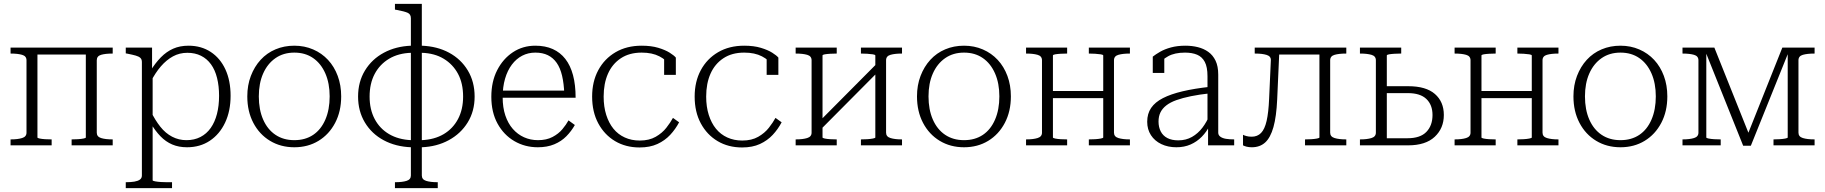

<svg xmlns="http://www.w3.org/2000/svg" viewBox="-20 -757 9505 1000"><path d="M118 -66V-443Q118 -465 95 -471.5Q72 -478 37 -478H35V-509H175V-41Q175 -38 186.5 -35.5Q198 -33 215 -32Q232 -31 246 -31H249V0H35V-31H37Q72 -31 95 -38Q118 -45 118 -66ZM427 -41V-509H567V-478H565Q529 -478 506.5 -471.5Q484 -465 484 -443V-66Q484 -45 506.5 -38Q529 -31 565 -31H567V0H353V-31H355Q369 -31 386 -32Q403 -33 415 -35.5Q427 -38 427 -41ZM150 -473V-509H459V-473Z M876 223H635V192H637Q661 192 679.5 189Q698 186 708.5 178.5Q719 171 719 157V-434Q719 -448 711 -455.5Q703 -463 687 -467.5Q671 -472 646 -477L635 -479V-509H772V-377L775 -372V182Q775 185 788 187.5Q801 190 818 191Q835 192 848 192H876ZM954 10Q911 10 877 -4.5Q843 -19 815.5 -47.5Q788 -76 763 -118L765 -178Q788 -131 815 -97Q842 -63 876.5 -45Q911 -27 951 -27Q992 -27 1024 -43.5Q1056 -60 1077.5 -90.5Q1099 -121 1110 -163.5Q1121 -206 1121 -258Q1121 -309 1110.5 -351Q1100 -393 1079 -422Q1058 -451 1027 -466.5Q996 -482 956 -482Q915 -482 881 -463.5Q847 -445 818 -411.5Q789 -378 765 -331L763 -387Q789 -429 818 -458.5Q847 -488 882 -503.5Q917 -519 962 -519Q1028 -519 1077.5 -486.5Q1127 -454 1154 -395.5Q1181 -337 1181 -258Q1181 -179 1152.5 -118.5Q1124 -58 1073 -24Q1022 10 954 10Z M1757 -255Q1757 -177 1725.5 -117Q1694 -57 1639 -23.5Q1584 10 1513 10Q1442 10 1386.5 -23.5Q1331 -57 1299.5 -117Q1268 -177 1268 -255Q1268 -313 1286.5 -361.5Q1305 -410 1337.5 -445.5Q1370 -481 1415 -500Q1460 -519 1513 -519Q1566 -519 1611 -499.5Q1656 -480 1688.5 -445Q1721 -410 1739 -361.5Q1757 -313 1757 -255ZM1328 -255Q1328 -186 1350.5 -134.5Q1373 -83 1414.5 -55Q1456 -27 1513 -27Q1570 -27 1611 -54.5Q1652 -82 1674.5 -134Q1697 -186 1697 -255Q1697 -323 1674.5 -374.5Q1652 -426 1611 -454.5Q1570 -483 1513 -483Q1456 -483 1414.5 -454Q1373 -425 1350.5 -374Q1328 -323 1328 -255Z M2177 -737V157Q2177 178 2199.5 185Q2222 192 2258 192H2260V223H2037V192H2039Q2075 192 2097.5 185Q2120 178 2120 157V-662Q2120 -683 2103 -690.5Q2086 -698 2048 -705L2037 -707V-737ZM2122 -519V-482Q2055 -480 2006.5 -451Q1958 -422 1931.5 -372Q1905 -322 1905 -254Q1905 -187 1931.5 -137Q1958 -87 2006.5 -58.5Q2055 -30 2122 -27V10Q2041 7 1978.5 -26.5Q1916 -60 1880.5 -119Q1845 -178 1845 -254Q1845 -331 1881 -390Q1917 -449 1979.5 -482.5Q2042 -516 2122 -519ZM2176 10V-27Q2243 -30 2291 -58.5Q2339 -87 2365.5 -137Q2392 -187 2392 -254Q2392 -323 2365.5 -372.5Q2339 -422 2291 -451Q2243 -480 2176 -482V-519Q2257 -516 2319 -482.5Q2381 -449 2416.5 -390Q2452 -331 2452 -254Q2452 -178 2416 -119.5Q2380 -61 2317.5 -27Q2255 7 2176 10Z M2598 -251Q2598 -197 2612 -155.5Q2626 -114 2651 -85.5Q2676 -57 2709.5 -42Q2743 -27 2782 -27Q2826 -27 2857.5 -43.5Q2889 -60 2909 -84Q2929 -108 2941 -130L2974 -106Q2956 -74 2930 -47.5Q2904 -21 2867 -5.5Q2830 10 2781 10Q2714 10 2659 -22Q2604 -54 2571.5 -113Q2539 -172 2539 -253Q2539 -332 2569.5 -391.5Q2600 -451 2651.5 -485Q2703 -519 2768 -519Q2820 -519 2859 -501.5Q2898 -484 2924.5 -450Q2951 -416 2964.5 -365.5Q2978 -315 2978 -248H2579V-285H2939L2919 -268Q2917 -322 2907.5 -362.5Q2898 -403 2879.5 -429.5Q2861 -456 2833.5 -469.5Q2806 -483 2768 -483Q2731 -483 2700 -467Q2669 -451 2646 -420.5Q2623 -390 2610.5 -347Q2598 -304 2598 -251Z M3312 -25Q3361 -25 3395 -44.5Q3429 -64 3450.5 -91.5Q3472 -119 3485 -143L3517 -120Q3498 -84 3470.5 -54.5Q3443 -25 3404 -7Q3365 11 3311 11Q3239 11 3183.5 -22Q3128 -55 3096 -114.5Q3064 -174 3064 -254Q3064 -332 3096 -391.5Q3128 -451 3186 -485Q3244 -519 3322 -519Q3372 -519 3408.5 -508Q3445 -497 3468 -482.5Q3491 -468 3500 -457V-367H3439V-459Q3449 -456 3457 -450Q3465 -444 3469.5 -437.5Q3474 -431 3474 -425Q3474 -419 3468 -416Q3452 -444 3414.5 -463.5Q3377 -483 3322 -483Q3258 -483 3213.5 -453.5Q3169 -424 3146.5 -373Q3124 -322 3124 -254Q3124 -201 3137.5 -158.5Q3151 -116 3175 -86.5Q3199 -57 3234 -41Q3269 -25 3312 -25Z M3846 -25Q3895 -25 3929 -44.5Q3963 -64 3984.5 -91.5Q4006 -119 4019 -143L4051 -120Q4032 -84 4004.5 -54.5Q3977 -25 3938 -7Q3899 11 3845 11Q3773 11 3717.5 -22Q3662 -55 3630 -114.5Q3598 -174 3598 -254Q3598 -332 3630 -391.5Q3662 -451 3720 -485Q3778 -519 3856 -519Q3906 -519 3942.5 -508Q3979 -497 4002 -482.5Q4025 -468 4034 -457V-367H3973V-459Q3983 -456 3991 -450Q3999 -444 4003.5 -437.5Q4008 -431 4008 -425Q4008 -419 4002 -416Q3986 -444 3948.5 -463.5Q3911 -483 3856 -483Q3792 -483 3747.5 -453.5Q3703 -424 3680.5 -373Q3658 -322 3658 -254Q3658 -201 3671.5 -158.5Q3685 -116 3709 -86.5Q3733 -57 3768 -41Q3803 -25 3846 -25Z M4207 -66V-443Q4207 -465 4184 -471.5Q4161 -478 4126 -478H4124V-509H4338V-478H4335Q4321 -478 4304 -477Q4287 -476 4275.5 -474Q4264 -472 4264 -468V-41Q4264 -38 4275.5 -35.5Q4287 -33 4304 -32Q4321 -31 4335 -31H4338V0H4124V-31H4126Q4161 -31 4184 -38Q4207 -45 4207 -66ZM4539 -41V-468Q4539 -472 4526.5 -474Q4514 -476 4497 -477Q4480 -478 4466 -478H4464V-509H4678V-478H4676Q4641 -478 4618 -471.5Q4595 -465 4595 -443V-66Q4595 -45 4618 -38Q4641 -31 4676 -31H4678V0H4464V-31H4466Q4480 -31 4497 -32Q4514 -33 4526.5 -35.5Q4539 -38 4539 -41ZM4248 -76 4224 -101 4554 -433 4578 -408Z M5245 -255Q5245 -177 5213.5 -117Q5182 -57 5127 -23.5Q5072 10 5001 10Q4930 10 4874.5 -23.5Q4819 -57 4787.5 -117Q4756 -177 4756 -255Q4756 -313 4774.5 -361.5Q4793 -410 4825.5 -445.5Q4858 -481 4903 -500Q4948 -519 5001 -519Q5054 -519 5099 -499.5Q5144 -480 5176.5 -445Q5209 -410 5227 -361.5Q5245 -313 5245 -255ZM4816 -255Q4816 -186 4838.5 -134.5Q4861 -83 4902.5 -55Q4944 -27 5001 -27Q5058 -27 5099 -54.5Q5140 -82 5162.5 -134Q5185 -186 5185 -255Q5185 -323 5162.5 -374.5Q5140 -426 5099 -454.5Q5058 -483 5001 -483Q4944 -483 4902.5 -454Q4861 -425 4838.5 -374Q4816 -323 4816 -255Z M5407 -66V-443Q5407 -465 5384 -471.5Q5361 -478 5326 -478H5324V-509H5538V-478H5535Q5521 -478 5504 -477Q5487 -476 5475.5 -474Q5464 -472 5464 -468V-41Q5464 -38 5475.5 -35.5Q5487 -33 5504 -32Q5521 -31 5535 -31H5538V0H5324V-31H5326Q5361 -31 5384 -38Q5407 -45 5407 -66ZM5726 -41V-468Q5726 -472 5713.5 -474Q5701 -476 5684 -477Q5667 -478 5653 -478H5651V-509H5865V-478H5863Q5828 -478 5805 -471.5Q5782 -465 5782 -443V-66Q5782 -45 5805 -38Q5828 -31 5863 -31H5865V0H5651V-31H5653Q5667 -31 5684 -32Q5701 -33 5713.5 -35.5Q5726 -38 5726 -41ZM5442 -246V-283H5751V-246Z M6283 -305V-271Q6227 -265 6183 -256Q6139 -247 6107 -235.5Q6075 -224 6054.5 -208Q6034 -192 6024 -171.5Q6014 -151 6014 -124Q6014 -95 6025.5 -72.5Q6037 -50 6060 -38Q6083 -26 6117 -26Q6157 -26 6188.5 -44Q6220 -62 6243 -92.5Q6266 -123 6280 -159L6282 -106Q6265 -71 6239.5 -45Q6214 -19 6181 -4.5Q6148 10 6107 10Q6063 10 6028.5 -6.5Q5994 -23 5974.5 -53Q5955 -83 5955 -123Q5955 -165 5975.5 -195Q5996 -225 6037 -246Q6078 -267 6139.5 -281.5Q6201 -296 6283 -305ZM6272 0V-109H6269V-360Q6269 -408 6255 -434.5Q6241 -461 6215 -472Q6189 -483 6152 -483Q6098 -483 6064 -464Q6030 -445 6011 -418Q6010 -426 6012 -434Q6014 -442 6018 -449Q6022 -456 6028.5 -461Q6035 -466 6044 -467V-377H5984V-462Q5999 -474 6022.5 -487.5Q6046 -501 6079 -510Q6112 -519 6154 -519Q6188 -519 6218.5 -511.5Q6249 -504 6273 -487Q6297 -470 6311 -441Q6325 -412 6325 -368V-66Q6325 -53 6336 -45Q6347 -37 6365 -34Q6383 -31 6407 -31H6408V0Z M6590 -243 6599 -443Q6600 -464 6577 -471Q6554 -478 6519 -478H6515V-509H6644L6632 -239Q6628 -150 6612.5 -95Q6597 -40 6569.5 -15Q6542 10 6500 10Q6485 10 6473 7Q6461 4 6454 0V-55Q6459 -52 6471 -48.5Q6483 -45 6499 -45Q6529 -45 6548 -64.5Q6567 -84 6577 -127.5Q6587 -171 6590 -243ZM6852 -41V-509H6992V-478H6990Q6954 -478 6931 -471.5Q6908 -465 6908 -443V-66Q6908 -45 6931 -38Q6954 -31 6990 -31H6992V0H6777V-31H6780Q6793 -31 6810 -32Q6827 -33 6839.5 -35.5Q6852 -38 6852 -41ZM6610 -473V-509H6883V-473Z M7203 -37H7311Q7377 -37 7409 -70Q7441 -103 7441 -158Q7441 -211 7409 -241.5Q7377 -272 7313 -272H7183V-308H7315Q7407 -308 7453.5 -267.5Q7500 -227 7500 -158Q7500 -89 7452.5 -44.5Q7405 0 7314 0H7063V-31H7065Q7100 -31 7123 -38Q7146 -45 7146 -66V-443Q7146 -465 7123 -471.5Q7100 -478 7065 -478H7063V-509H7278V-478H7274Q7260 -478 7243 -477Q7226 -476 7214.5 -474Q7203 -472 7203 -468Z M7639 -66V-443Q7639 -465 7616 -471.5Q7593 -478 7558 -478H7556V-509H7770V-478H7767Q7753 -478 7736 -477Q7719 -476 7707.5 -474Q7696 -472 7696 -468V-41Q7696 -38 7707.5 -35.5Q7719 -33 7736 -32Q7753 -31 7767 -31H7770V0H7556V-31H7558Q7593 -31 7616 -38Q7639 -45 7639 -66ZM7958 -41V-468Q7958 -472 7945.5 -474Q7933 -476 7916 -477Q7899 -478 7885 -478H7883V-509H8097V-478H8095Q8060 -478 8037 -471.5Q8014 -465 8014 -443V-66Q8014 -45 8037 -38Q8060 -31 8095 -31H8097V0H7883V-31H7885Q7899 -31 7916 -32Q7933 -33 7945.5 -35.5Q7958 -38 7958 -41ZM7674 -246V-283H7983V-246Z M8664 -255Q8664 -177 8632.5 -117Q8601 -57 8546 -23.5Q8491 10 8420 10Q8349 10 8293.5 -23.5Q8238 -57 8206.5 -117Q8175 -177 8175 -255Q8175 -313 8193.5 -361.5Q8212 -410 8244.5 -445.5Q8277 -481 8322 -500Q8367 -519 8420 -519Q8473 -519 8518 -499.5Q8563 -480 8595.5 -445Q8628 -410 8646 -361.5Q8664 -313 8664 -255ZM8235 -255Q8235 -186 8257.5 -134.5Q8280 -83 8321.5 -55Q8363 -27 8420 -27Q8477 -27 8518 -54.5Q8559 -82 8581.5 -134Q8604 -186 8604 -255Q8604 -323 8581.5 -374.5Q8559 -426 8518 -454.5Q8477 -483 8420 -483Q8363 -483 8321.5 -454Q8280 -425 8257.5 -374Q8235 -323 8235 -255Z M8909 -509 9097 -39 9076 -40 9263 -509H9431V-478H9429Q9393 -478 9370 -471.5Q9347 -465 9347 -443V-66Q9347 -45 9370 -38Q9393 -31 9429 -31H9431V0H9217V-31H9219Q9232 -31 9249 -32Q9266 -33 9278.5 -35.5Q9291 -38 9291 -41V-498L9300 -497L9099 2H9059L8859 -497L8867 -498V-41Q8867 -38 8879 -35.5Q8891 -33 8908 -32Q8925 -31 8939 -31H8942V0H8743V-31H8745Q8780 -31 8803 -38Q8826 -45 8826 -66V-443Q8826 -465 8803 -471.5Q8780 -478 8745 -478H8743V-509Z"/></svg>

Font: Roboto Serif 36pt ExtraLight
Style: Regular
Weight: 250
Designer: Greg Gazdowicz
Foundry: Commercial Type
Version: Version 1.008